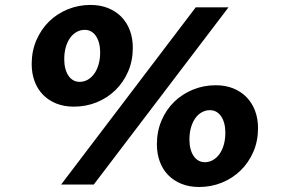

<svg xmlns="http://www.w3.org/2000/svg" viewBox="-20 -745 1146 775"><path d="M770 -715.3H902.3L358.4 0H226.6ZM278.3 -314.5Q238.8 -314.5 207.3 -327.1Q175.8 -339.8 153.6 -362.5Q131.3 -385.3 119.6 -417Q107.9 -448.7 107.9 -486.8Q107.9 -539.1 127 -583Q146 -627 178.2 -658.4Q210.4 -689.9 253.7 -707.5Q296.9 -725.1 345.2 -725.1Q384.8 -725.1 416.3 -712.4Q447.8 -699.7 470 -677Q492.2 -654.3 504.2 -622.3Q516.1 -590.3 516.1 -552.2Q516.1 -500 497.3 -456.5Q478.5 -413.1 446 -381.3Q413.6 -349.6 370.4 -332Q327.1 -314.5 278.3 -314.5ZM301.8 -414.6Q318.8 -414.6 334 -423.1Q349.1 -431.6 360.4 -447.3Q371.6 -462.9 377.9 -484.9Q384.3 -506.8 384.3 -533.7Q384.3 -553.7 379.9 -570.6Q375.5 -587.4 367.4 -599.4Q359.4 -611.3 347.9 -617.9Q336.4 -624.5 321.8 -624.5Q304.7 -624.5 289.6 -616.2Q274.4 -607.9 263.2 -592.3Q252 -576.7 245.6 -554.7Q239.3 -532.7 239.3 -505.4Q239.3 -485.4 243.7 -468.5Q248 -451.7 256.1 -439.7Q264.2 -427.7 275.6 -421.1Q287.1 -414.6 301.8 -414.6ZM783.7 9.8Q744.1 9.8 712.6 -2.9Q681.2 -15.6 658.9 -38.3Q636.7 -61 625 -92.8Q613.3 -124.5 613.3 -162.6Q613.3 -214.8 632.1 -258.8Q650.9 -302.7 683.3 -334.2Q715.8 -365.7 759 -383.3Q802.2 -400.9 850.6 -400.9Q890.1 -400.9 921.6 -388.2Q953.1 -375.5 975.3 -352.5Q997.6 -329.6 1009.5 -297.9Q1021.5 -266.1 1021.5 -228Q1021.5 -175.8 1002.7 -132.3Q983.9 -88.9 951.4 -57.1Q918.9 -25.4 875.7 -7.8Q832.5 9.8 783.7 9.8ZM807.1 -90.3Q824.2 -90.3 839.4 -98.9Q854.5 -107.4 865.7 -123Q877 -138.7 883.3 -160.6Q889.6 -182.6 889.6 -209.5Q889.6 -229.5 885.3 -246.3Q880.9 -263.2 872.8 -275.1Q864.7 -287.1 853.3 -293.7Q841.8 -300.3 827.1 -300.3Q810.1 -300.3 794.9 -292Q779.8 -283.7 768.6 -268.1Q757.3 -252.4 751 -230.5Q744.6 -208.5 744.6 -181.2Q744.6 -161.1 749 -144.3Q753.4 -127.4 761.5 -115.5Q769.5 -103.5 781 -96.9Q792.5 -90.3 807.1 -90.3Z"/></svg>

Font: Proza Libre
Style: Bold Italic
Weight: 700
Designer: Jasper de Waard
Foundry: Jasper de Waard
Version: Version 1.000; ttfautohint (v1.4.1.8-43bc)